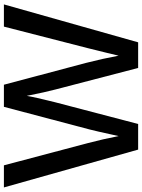

<svg xmlns="http://www.w3.org/2000/svg" viewBox="108 -836 728 984"><g transform="rotate(-90 472.0 -344.0)"><path d="M439.9 -425.3 328.6 0H197.3L3.4 -688H116.7L231 -256.3Q240.7 -219.7 249.8 -179.9Q258.8 -140.1 266.6 -100.1Q271 -119.6 276.9 -146.7Q282.7 -173.8 289.1 -201.4Q295.4 -229 300.8 -250L416.5 -688H529.8L641.6 -267.1Q652.3 -225.1 661.9 -182.4Q671.4 -139.6 678.7 -100.1Q685.5 -128.9 692.6 -158.4Q699.7 -188 706.3 -213.6Q712.9 -239.3 716.8 -256.3L827.6 -688H941.4L747.1 0H615.7L505.4 -423.8Q498.5 -449.2 490.5 -485.8Q482.4 -522.5 472.7 -570.8Q468.8 -546.9 461.9 -517.3Q455.1 -487.8 449 -462.6Q442.9 -437.5 439.9 -425.3Z"/></g></svg>

Font: Arimo Medium
Style: Regular
Weight: 500
Designer: Steve Matteson
Foundry: Monotype Imaging Inc.
Version: Version 1.33